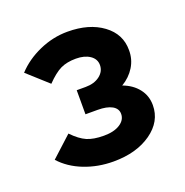

<svg xmlns="http://www.w3.org/2000/svg" viewBox="-77 -777 484 503"><g transform="rotate(-20 164.5 -525.5)"><path d="M158.9 -345Q115.6 -345 77.5 -359.9Q39.4 -374.9 15.1 -402L72.3 -454.3Q92.9 -433 111.1 -425.1Q129.3 -417.2 158.2 -417.2Q186.6 -417.2 203.2 -428Q219.8 -438.7 219.8 -455.7Q219.8 -470.4 205.5 -478.5Q191.1 -486.5 165.4 -486.5H131.6V-553.6H156.4Q180.7 -553.6 196.1 -565.4Q211.4 -577.1 211.4 -595Q211.4 -611.8 196.4 -622Q181.4 -632.1 157.6 -632.1Q132.4 -632.1 114.8 -623.7Q97.2 -615.2 74.9 -592.2L17.7 -643.8Q43.7 -672 82.1 -689Q120.4 -706 161 -706Q221.2 -706 258.9 -678.1Q296.6 -650.3 296.3 -605.4Q296.6 -580.1 283.6 -559Q270.6 -537.9 247.9 -524.4Q274.9 -514.4 290.3 -494.7Q305.7 -475 305.7 -448.9Q305.7 -403.4 264.3 -374.2Q222.9 -345 158.9 -345Z"/></g></svg>

Font: Red Hat Display
Style: Regular
Weight: 300
Designer: Pentagram, MCKL
Foundry: Pentagram, MCKL
Version: Version 1.023